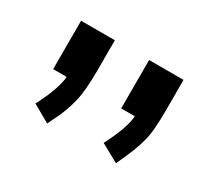

<svg xmlns="http://www.w3.org/2000/svg" viewBox="-69 -808 549 500"><g transform="rotate(30 206.0 -558.0)"><path d="M360.8 -607.4Q360.8 -576.2 359.1 -552.7Q357.4 -529.3 353 -512.7Q348.6 -495.1 340.6 -474.1Q332.5 -453.1 316.9 -419.9L262.7 -449.7Q281.7 -486.8 289.8 -511.7Q297.9 -536.6 298.3 -550.3H257.3V-695.8H360.8ZM154.3 -607.4Q154.3 -545.4 146.5 -512.7Q142.6 -495.1 134.8 -474.1Q127 -453.1 109.9 -419.9L57.6 -449.7Q76.7 -486.8 84.7 -511.7Q92.8 -536.6 93.3 -550.3H52.7V-695.8H154.3Z"/></g></svg>

Font: Kawthoolei
Style: Bold
Weight: 700
Designer: Moe Zed
Foundry: Moe Zed
Version: Version 1.000;July 10, 2024;FontCreator 14.0.0.2901 32-bit